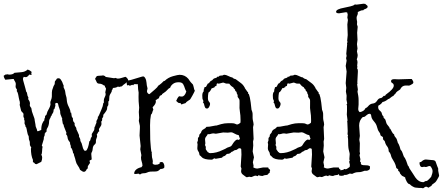

<svg xmlns="http://www.w3.org/2000/svg" viewBox="-22 -938 2385 1034"><path d="M538.1 -477.5Q525.4 -487.3 513.7 -487.3Q502 -487.3 498.5 -496.1Q495.1 -504.9 490.2 -512.7Q491.2 -517.6 494.1 -520.5Q497.1 -523.4 499 -528.3Q507.8 -530.3 516.6 -530.3Q525.4 -530.3 534.2 -532.2Q536.1 -530.3 540 -529.8Q543.9 -529.3 544.9 -524.4L546.9 -525.4Q548.8 -525.4 548.8 -523.4L592.8 -516.6L598.6 -518.6L611.3 -514.6Q622.1 -514.6 631.8 -518.1Q641.6 -521.5 653.3 -524.4Q657.2 -523.4 662.6 -517.1Q668 -510.7 668 -506.8V-504.9Q662.1 -494.1 651.9 -487.8Q641.6 -481.4 633.8 -472.7H630.9L619.1 -469.7Q615.2 -469.7 614.3 -472.7Q603.5 -464.8 588.9 -464.8Q585.9 -464.8 584.5 -459.5Q583 -454.1 581.1 -452.1Q579.1 -450.2 579.6 -449.2Q580.1 -448.2 580.1 -446.8Q580.1 -445.3 576.7 -439.5Q573.2 -433.6 569.8 -427.7Q566.4 -421.9 566.4 -408.2Q566.4 -394.5 564 -393.6Q561.5 -392.6 561.5 -390.6V-377Q561.5 -371.1 560.5 -370.6Q559.6 -370.1 557.1 -365.7Q554.7 -361.3 554.7 -352.5Q554.7 -343.8 534.2 -319.3V-314.5Q534.2 -305.7 528.3 -301.8V-296.9Q528.3 -284.2 522.5 -283.2Q524.4 -280.3 524.4 -271.5Q524.4 -262.7 517.6 -253.9Q510.7 -245.1 510.7 -240.2L512.7 -231.4Q506.8 -228.5 504.9 -223.1Q502.9 -217.8 499 -212.9Q501 -209 501 -205.1Q501 -201.2 499 -196.8Q497.1 -192.4 495.6 -187Q494.1 -181.6 494.6 -176.3Q495.1 -170.9 493.2 -166.5Q491.2 -162.1 486.8 -158.7Q482.4 -155.3 480 -149.4Q477.5 -143.6 477.1 -135.7Q476.6 -127.9 474.1 -122.1Q471.7 -116.2 470.7 -115.2Q469.7 -114.3 469.7 -107.4L471.7 -83Q471.7 -77.1 467.8 -76.7Q463.9 -76.2 460.9 -73.2L460 -71.3L462.9 -60.5V-59.6Q459 -56.6 457 -52.2Q455.1 -47.9 451.2 -43.9Q450.2 -40 450.7 -36.6Q451.2 -33.2 449.2 -29.3L445.3 -27.3Q439.5 -12.7 429.7 -12.7Q422.9 -12.7 409.2 -23.4Q405.3 -35.2 397 -46.4Q388.7 -57.6 385.7 -71.3Q382.8 -85 379.4 -93.8Q376 -102.5 376 -106.9Q376 -111.3 371.1 -114.3V-116.2Q371.1 -121.1 367.2 -131.3Q363.3 -141.6 359.4 -143.6V-149.4Q359.4 -154.3 356.9 -158.7Q354.5 -163.1 355.5 -168.9Q353.5 -173.8 350.6 -176.8Q347.7 -179.7 344.7 -186.5Q341.8 -193.4 341.3 -200.7Q340.8 -208 334 -214.8V-216.8Q334 -218.8 335.9 -222.7L321.3 -259.8V-266.6L317.4 -268.6Q315.4 -274.4 314.5 -282.7Q313.5 -291 312.5 -293.5Q311.5 -295.9 312.5 -295.9Q313.5 -295.9 313.5 -297.9Q313.5 -299.8 307.6 -312.5Q301.8 -325.2 302.2 -331.1Q302.7 -336.9 301.3 -342.3Q299.8 -347.7 297.9 -353.5Q295.9 -359.4 293.9 -364.7Q292 -370.1 291 -377Q290 -383.8 282.7 -383.8Q275.4 -383.8 275.4 -377L276.4 -367.2Q273.4 -363.3 272.9 -356.9Q272.5 -350.6 266.6 -347.7V-342.8Q266.6 -334 261.2 -327.1Q255.9 -320.3 254.9 -313.5Q252 -313.5 251.5 -309.6Q251 -305.7 249.5 -303.2Q248 -300.8 246.6 -298.8Q245.1 -296.9 243.7 -292Q242.2 -287.1 242.2 -280.3Q242.2 -273.4 239.7 -264.2Q237.3 -254.9 232.4 -247.6Q227.5 -240.2 228.5 -228.5Q223.6 -227.5 223.1 -224.1Q222.7 -220.7 218.8 -218.8V-214.8Q219.7 -210 216.8 -205.1Q213.9 -200.2 213.9 -195.3V-189.5L203.1 -153.3L207 -148.4V-146.5Q205.1 -137.7 204.6 -123.5Q204.1 -109.4 200.2 -103.5Q205.1 -99.6 205.1 -88.9Q205.1 -78.1 200.2 -66.4L174.8 -53.7Q167 -53.7 164.6 -58.6Q162.1 -63.5 155.3 -64.5V-77.1Q144.5 -100.6 144.5 -138.7Q144.5 -139.6 146.5 -141.6Q145.5 -146.5 142.6 -149.4Q137.7 -156.2 138.7 -165Q139.6 -175.8 133.8 -187.5Q132.8 -195.3 132.8 -200.2Q132.8 -205.1 131.3 -206.5Q129.9 -208 127.4 -214.8Q125 -221.7 123.5 -231.9Q122.1 -242.2 119.1 -252L115.2 -255.9V-259.8Q115.2 -261.7 113.8 -264.2Q112.3 -266.6 110.8 -270.5Q109.4 -274.4 110.4 -280.8Q111.3 -287.1 109.4 -290.5Q107.4 -293.9 107.9 -295.9Q108.4 -297.9 108.4 -299.8Q108.4 -301.8 104.5 -307.6Q103.5 -313.5 104.5 -320.3Q105.5 -327.1 99.6 -332Q93.8 -336.9 91.8 -341.8L84 -373V-377Q85.9 -377 85.9 -377.9L84 -383.8Q84 -385.7 85.9 -387.7Q84 -389.6 82.5 -397Q81.1 -404.3 79.1 -412.1Q77.1 -419.9 76.2 -427.7Q73.2 -441.4 70.3 -444.3Q67.4 -447.3 68.4 -449.2Q69.3 -451.2 69.3 -454.1Q69.3 -457 66.4 -460Q60.5 -466.8 62.5 -478.5Q64.5 -490.2 59.1 -498.5Q53.7 -506.8 51.8 -512.7H47.9L8.8 -508.8H5.9Q-2 -521.5 -2 -530.3Q7.8 -537.1 10.7 -538.1L12.7 -536.1L16.6 -538.1L27.3 -536.1Q47.9 -536.1 55.7 -545.9Q73.2 -547.9 93.3 -549.3Q113.3 -550.8 127 -563.5Q139.6 -559.6 148.4 -550.8Q146.5 -544.9 146.5 -542.5Q146.5 -540 148.4 -536.1Q146.5 -534.2 145.5 -534.2L137.7 -536.1H135.7Q125 -522.5 117.7 -522.5Q110.4 -522.5 106.4 -524.4Q101.6 -518.6 101.6 -513.7Q101.6 -508.8 104 -500.5Q106.4 -492.2 109.4 -481.4Q112.3 -470.7 115.2 -460.4Q118.2 -450.2 119.1 -444.3Q124 -440.4 124.5 -431.2Q125 -421.9 130.9 -413.1L129.9 -406.2Q129.9 -402.3 132.3 -399.9Q134.8 -397.5 137.7 -390.1Q140.6 -382.8 138.7 -375Q136.7 -367.2 146.5 -356.4Q148.4 -337.9 156.7 -318.4Q165 -298.8 165 -289.1L168.9 -267.6Q168.9 -257.8 173.3 -249Q177.7 -240.2 178.7 -231.4Q185.5 -231.4 189.9 -233.9Q194.3 -236.3 200.2 -238.3Q200.2 -260.7 206.5 -274.4Q212.9 -288.1 216.8 -290V-293.9Q216.8 -299.8 219.2 -302.2Q221.7 -304.7 220.7 -313.5Q222.7 -315.4 225.6 -317.4Q228.5 -319.3 228.5 -321.3L233.4 -336.9Q238.3 -346.7 243.2 -355.5Q248 -364.3 250 -375L249 -385.7Q249 -390.6 251.5 -395.5Q253.9 -400.4 255.9 -408.7Q257.8 -417 257.3 -428.7Q256.8 -440.4 258.8 -452.1L266.6 -474.6Q273.4 -483.4 272.9 -490.7Q272.5 -498 275.4 -502.9L278.3 -504.9Q281.2 -510.7 283.7 -513.7Q286.1 -516.6 293 -516.6Q299.8 -516.6 303.7 -511.7Q307.6 -506.8 311 -500.5Q314.5 -494.1 316.4 -487.3Q318.4 -480.5 321.3 -475.6L320.3 -470.7Q320.3 -466.8 322.8 -462.9Q325.2 -459 327.1 -453.1Q329.1 -447.3 330.1 -438Q331.1 -428.7 334 -420.4Q336.9 -412.1 337.4 -402.3Q337.9 -392.6 340.3 -382.8Q342.8 -373 350.1 -358.9Q357.4 -344.7 357.4 -334V-332L361.3 -331.1Q363.3 -323.2 363.8 -314.9Q364.3 -306.6 371.1 -301.8Q370.1 -300.8 370.1 -298.8L372.1 -286.1Q375 -280.3 379.9 -275.4V-264.6Q382.8 -256.8 386.2 -253.4Q389.6 -250 389.6 -241.2Q394.5 -232.4 396.5 -226.6Q398.4 -220.7 401.4 -215.3Q404.3 -210 403.8 -209Q403.3 -208 403.3 -204.6Q403.3 -201.2 407.2 -195.3Q411.1 -189.5 411.1 -178.7Q418.9 -167 421.4 -152.8Q423.8 -138.7 431.6 -127H436.5Q439.5 -127 440.4 -125Q453.1 -135.7 459 -176.8Q463.9 -178.7 464.8 -185.1Q465.8 -191.4 467.8 -196.3L471.7 -200.2Q473.6 -205.1 472.2 -210.9Q470.7 -216.8 478.5 -226.6Q486.3 -236.3 486.3 -245.6Q486.3 -254.9 488.8 -256.3Q491.2 -257.8 491.2 -261.2Q491.2 -264.6 495.1 -271.5Q499 -278.3 497.1 -286.1Q500 -293 502.9 -296.9Q505.9 -300.8 504.9 -308.6Q507.8 -309.6 511.7 -318.8Q515.6 -328.1 524.4 -348.6Q533.2 -369.1 533.2 -377Q533.2 -384.8 538.1 -385.7Q537.1 -387.7 537.1 -396.5Q537.1 -405.3 542 -414.6Q546.9 -423.8 546.9 -429.7Q546.9 -435.5 544.9 -440.4L548.8 -459Q548.8 -463.9 545.4 -467.3Q542 -470.7 543 -475.6Q542 -477.5 538.1 -477.5Z M772.5 -461.9 769.5 -447.3Q769.5 -436.5 781.2 -430.7Q784.2 -431.6 791 -438Q797.9 -444.3 812.5 -456.5Q827.1 -468.8 829.1 -475.6Q836.9 -480.5 847.7 -489.7Q858.4 -499 860.4 -502H864.3Q882.8 -520.5 909.7 -527.8Q936.5 -535.2 945.3 -535.2Q973.6 -535.2 992.2 -513.7Q996.1 -507.8 1000.5 -501.5Q1004.9 -495.1 1012.7 -487.3Q1018.6 -483.4 1021 -469.2Q1023.4 -455.1 1027.3 -449.2Q1025.4 -445.3 1022 -438Q1018.6 -430.7 1014.2 -423.3Q1009.8 -416 1006.3 -409.7Q1002.9 -403.3 1000.5 -401.4Q998 -399.4 989.3 -394Q980.5 -388.7 977.5 -382.8Q976.6 -381.8 968.3 -379.9Q960 -377.9 958 -376H956.1Q953.1 -375 952.6 -377.9Q952.1 -380.9 950.2 -382.8H946.3Q938.5 -382.8 935.5 -386.7L926.8 -394.5Q932.6 -410.2 942.4 -419.9Q950.2 -418 957 -418Q972.7 -418 981.4 -445.3Q975.6 -455.1 973.1 -463.9Q970.7 -472.7 964.8 -483.9Q959 -495.1 939.9 -495.1Q920.9 -495.1 909.2 -485.8Q897.5 -476.6 894.5 -465.8Q885.7 -461.9 878.9 -453.6Q872.1 -445.3 861.3 -438.5Q850.6 -431.6 850.6 -430.2Q850.6 -428.7 850.1 -427.7Q849.6 -426.8 847.2 -425.8Q844.7 -424.8 838.9 -421.9Q836.9 -418.9 835.9 -415.5Q835 -412.1 833 -408.2Q828.1 -407.2 824.7 -403.8Q821.3 -400.4 816.4 -399.4L817.4 -390.6Q817.4 -377.9 799.8 -360.4L803.7 -347.7V-346.7Q799.8 -340.8 798.3 -333Q796.9 -325.2 791 -320.3Q786.1 -295.9 786.1 -263.7L787.1 -186.5Q787.1 -181.6 788.1 -171.4Q789.1 -161.1 790.5 -141.6Q792 -122.1 795.9 -115.2L794.9 -111.3Q795.9 -109.4 795.9 -100.1Q795.9 -90.8 799.3 -80.6Q802.7 -70.3 799.8 -58.6Q802.7 -50.8 815.4 -50.8Q828.1 -50.8 833 -54.7H834Q837.9 -54.7 837.4 -57.6Q836.9 -60.5 838.9 -63.5Q842.8 -65.4 849.1 -65.4Q855.5 -65.4 859.4 -57.6Q863.3 -49.8 863.3 -43.5Q863.3 -37.1 862.3 -34.2Q853.5 -27.3 842.8 -28.3Q839.8 -26.4 836.4 -22.9Q833 -19.5 827.1 -16.6Q821.3 -13.7 803.7 -14.2Q786.1 -14.6 778.8 -12.2Q771.5 -9.8 770 -8.8Q768.6 -7.8 763.2 -6.3Q757.8 -4.9 749 -4.9Q740.2 -4.9 733.4 1H731.4Q728.5 1 727.5 -0.5Q726.6 -2 724.6 -2.9Q714.8 -1 709 -1Q703.1 -1 700.2 -2.9Q702.1 -29.3 741.2 -38.1Q741.2 -43 745.1 -43.9V-45.9Q745.1 -56.6 741.2 -67.4Q737.3 -78.1 737.3 -89.8L739.3 -102.5L733.4 -133.8L735.4 -151.4L729.5 -208L731.4 -248Q731.4 -253.9 731.4 -259.8L725.6 -287.1L727.5 -303.7L725.6 -335L727.5 -358.4L724.6 -392.6Q723.6 -404.3 724.1 -416Q724.6 -427.7 724.6 -439.5L721.7 -458Q721.7 -469.7 719.7 -485.4Q713.9 -483.4 706.5 -484.9Q699.2 -486.3 695.3 -478.5Q691.4 -481.4 690.4 -481.4L675.8 -475.6Q674.8 -480.5 670.4 -479.5Q666 -478.5 663.1 -478.5H662.1Q660.2 -487.3 660.2 -490.2Q660.2 -505.9 675.8 -505.9L687.5 -508.8Q718.8 -517.6 732.9 -522.5Q747.1 -527.3 751 -526.4Q754.9 -525.4 758.8 -519.5Q762.7 -513.7 764.6 -506.8Q766.6 -500 767.1 -492.7Q767.6 -485.4 768.6 -478.5Z M1106.4 -255.9 1137.7 -261.7Q1145.5 -261.7 1147.9 -263.2Q1150.4 -264.6 1168.9 -269.5Q1187.5 -274.4 1204.1 -274.4H1227.5Q1239.3 -274.4 1245.1 -271Q1251 -267.6 1255.9 -267.6Q1260.7 -267.6 1272.5 -276.4Q1273.4 -280.3 1273.4 -284.2V-293Q1273.4 -317.4 1270 -336.4Q1266.6 -355.5 1268.1 -377.9Q1269.5 -400.4 1265.1 -405.8Q1260.7 -411.1 1258.8 -414.6Q1256.8 -418 1257.8 -421.9Q1258.8 -425.8 1255.4 -431.2Q1252 -436.5 1252.4 -439Q1252.9 -441.4 1251.5 -443.4Q1250 -445.3 1248.5 -445.8Q1247.1 -446.3 1245.6 -448.2Q1244.1 -450.2 1244.6 -451.2Q1245.1 -452.1 1243.7 -455.1Q1242.2 -458 1238.8 -460.4Q1235.4 -462.9 1234.4 -467.8Q1221.7 -473.6 1212.9 -487.3Q1208 -488.3 1202.6 -487.8Q1197.3 -487.3 1192.9 -488.8Q1188.5 -490.2 1185.5 -491.7Q1182.6 -493.2 1178.7 -493.2L1156.2 -487.3Q1155.3 -487.3 1149.4 -489.3Q1144.5 -488.3 1144.5 -482.9Q1144.5 -477.5 1142.6 -474.6Q1133.8 -474.6 1133.8 -467.8Q1128.9 -467.8 1127 -464.8Q1125 -461.9 1119.1 -463.9Q1115.2 -457 1111.3 -450.2Q1107.4 -443.4 1100.6 -439.5Q1097.7 -423.8 1097.7 -410.2Q1097.7 -396.5 1103.5 -390.6Q1109.4 -384.8 1109.4 -378.4Q1109.4 -372.1 1104.5 -362.8Q1099.6 -353.5 1092.8 -353.5Q1085.9 -353.5 1083.5 -357.4Q1081.1 -361.3 1079.6 -366.2Q1078.1 -371.1 1077.1 -376.5Q1076.2 -381.8 1070.3 -387.7Q1073.2 -387.7 1073.2 -392.6Q1073.2 -397.5 1070.3 -401.4Q1067.4 -405.3 1067.4 -422.9Q1067.4 -440.4 1075.2 -445.3Q1074.2 -445.3 1074.2 -447.3L1076.2 -456.1Q1075.2 -456.1 1075.2 -458L1079.1 -463.9L1078.1 -465.8Q1079.1 -469.7 1082.5 -469.2Q1085.9 -468.8 1087.9 -471.2Q1089.8 -473.6 1096.7 -487.3Q1103.5 -489.3 1106 -493.7Q1108.4 -498 1113.3 -502Q1121.1 -504.9 1124 -509.3Q1127 -513.7 1131.3 -515.6Q1135.7 -517.6 1141.1 -518.6Q1146.5 -519.5 1148.4 -525.4L1151.4 -524.4Q1156.2 -524.4 1158.2 -527.8Q1160.2 -531.2 1169.4 -531.2Q1178.7 -531.2 1179.7 -533.2Q1180.7 -535.2 1187.5 -535.2Q1194.3 -535.2 1208.5 -528.3Q1222.7 -521.5 1225.6 -521.5H1228.5Q1235.4 -513.7 1247.1 -511.7Q1260.7 -501 1273.9 -491.7Q1287.1 -482.4 1294.9 -467.8Q1296.9 -465.8 1296.4 -464.8Q1295.9 -463.9 1298.8 -460.4Q1301.8 -457 1304.7 -452.1Q1307.6 -447.3 1310.5 -443.8Q1313.5 -440.4 1314 -440.9Q1314.5 -441.4 1314.5 -433.6L1315.4 -432.6L1318.4 -430.7Q1324.2 -416 1328.1 -385.7Q1332 -355.5 1332 -351.1Q1332 -346.7 1333.5 -344.2Q1335 -341.8 1336.9 -334.5Q1338.9 -327.1 1338.4 -314Q1337.9 -300.8 1339.4 -292.5Q1340.8 -284.2 1342.3 -278.8Q1343.8 -273.4 1343.8 -267.6L1340.8 -252.9L1343.8 -189.5L1340.8 -175.8L1341.8 -154.3L1338.9 -122.1L1345.7 -90.8L1339.8 -64.5L1343.8 -43.9Q1343.8 -40 1340.8 -38.1Q1350.6 -30.3 1364.3 -30.3L1394.5 -36.1H1421.9Q1423.8 -34.2 1423.8 -32.2Q1423.8 -30.3 1426.3 -28.3Q1428.7 -26.4 1430.7 -25.4Q1432.6 -24.4 1432.6 -20.5Q1432.6 -16.6 1430.7 -14.2Q1428.7 -11.7 1430.7 -6.8Q1424.8 -5.9 1423.3 -2.4Q1421.9 1 1418.5 2.9Q1415 4.9 1408.2 4.9Q1401.4 4.9 1391.6 9.8Q1387.7 8.8 1381.8 8.8L1370.1 5.9Q1368.2 5.9 1367.7 8.3Q1367.2 10.7 1364.3 10.7L1356.4 7.8Q1348.6 7.8 1341.3 11.7Q1334 15.6 1330.1 15.6Q1326.2 15.6 1320.3 13.7L1307.6 16.6Q1304.7 16.6 1299.8 12.7Q1294.9 8.8 1285.6 2Q1276.4 -4.9 1276.4 -16.6L1278.3 -30.3L1274.4 -41L1278.3 -105.5L1277.3 -132.8Q1277.3 -139.6 1266.6 -139.6Q1263.7 -139.6 1260.3 -136.7Q1256.8 -133.8 1253.4 -131.8Q1250 -129.9 1246.6 -129.9Q1243.2 -129.9 1239.3 -127.9Q1235.4 -126 1232.9 -123.5Q1230.5 -121.1 1224.6 -120.1Q1216.8 -109.4 1204.1 -109.4H1201.2Q1198.2 -108.4 1196.3 -105.5Q1194.3 -102.5 1190.9 -100.1Q1187.5 -97.7 1182.1 -96.2Q1176.8 -94.7 1173.8 -88.9L1140.6 -83Q1135.7 -83 1131.8 -85.9Q1124 -78.1 1116.2 -78.1Q1077.1 -78.1 1064.5 -91.8Q1059.6 -97.7 1052.7 -102.5L1049.8 -116.2Q1047.9 -121.1 1045.4 -124Q1043 -127 1041.5 -132.8Q1040 -138.7 1041 -146Q1042 -153.3 1042 -160.2L1040 -170.9L1043.9 -181.6V-191.4Q1043.9 -195.3 1045.9 -197.3Q1047.9 -199.2 1049.8 -202.1Q1051.8 -205.1 1050.8 -208.5Q1049.8 -211.9 1055.7 -217.8Q1061.5 -223.6 1061.5 -226.1Q1061.5 -228.5 1064.9 -233.9Q1068.4 -239.3 1076.7 -243.2Q1085 -247.1 1089.8 -254.9Q1098.6 -255.9 1106.4 -255.9ZM1255.9 -186.5 1263.7 -184.6Q1265.6 -184.6 1267.1 -187Q1268.6 -189.5 1270.5 -189.5L1263.7 -210Q1252 -211.9 1240.7 -218.8Q1229.5 -225.6 1222.7 -225.6L1205.1 -223.6L1179.7 -224.6L1140.6 -217.8L1127.9 -219.7Q1120.1 -219.7 1112.3 -216.8Q1104.5 -213.9 1096.7 -215.8Q1094.7 -210 1087.9 -202.1Q1081.1 -194.3 1082.5 -183.6Q1084 -172.9 1084 -166L1082 -157.2Q1082 -155.3 1083.5 -153.3Q1085 -151.4 1085.9 -148.9Q1086.9 -146.5 1086.4 -143.6Q1085.9 -140.6 1085.9 -136.7Q1085.9 -132.8 1090.3 -127.9Q1094.7 -123 1096.7 -118.2L1097.7 -119.1Q1099.6 -119.1 1101.1 -116.2Q1102.5 -113.3 1110.4 -113.3Q1143.6 -113.3 1178.7 -130.9L1191.4 -136.7Q1201.2 -143.6 1212.4 -146.5Q1223.6 -149.4 1227.5 -157.2Q1243.2 -183.6 1254.9 -186.5Z M1486.3 -255.9 1517.6 -261.7Q1525.4 -261.7 1527.8 -263.2Q1530.3 -264.6 1548.8 -269.5Q1567.4 -274.4 1584 -274.4H1607.4Q1619.1 -274.4 1625 -271Q1630.9 -267.6 1635.7 -267.6Q1640.6 -267.6 1652.3 -276.4Q1653.3 -280.3 1653.3 -284.2V-293Q1653.3 -317.4 1649.9 -336.4Q1646.5 -355.5 1647.9 -377.9Q1649.4 -400.4 1645 -405.8Q1640.6 -411.1 1638.7 -414.6Q1636.7 -418 1637.7 -421.9Q1638.7 -425.8 1635.3 -431.2Q1631.8 -436.5 1632.3 -439Q1632.8 -441.4 1631.3 -443.4Q1629.9 -445.3 1628.4 -445.8Q1627 -446.3 1625.5 -448.2Q1624 -450.2 1624.5 -451.2Q1625 -452.1 1623.5 -455.1Q1622.1 -458 1618.7 -460.4Q1615.2 -462.9 1614.3 -467.8Q1601.6 -473.6 1592.8 -487.3Q1587.9 -488.3 1582.5 -487.8Q1577.1 -487.3 1572.8 -488.8Q1568.4 -490.2 1565.4 -491.7Q1562.5 -493.2 1558.6 -493.2L1536.1 -487.3Q1535.2 -487.3 1529.3 -489.3Q1524.4 -488.3 1524.4 -482.9Q1524.4 -477.5 1522.5 -474.6Q1513.7 -474.6 1513.7 -467.8Q1508.8 -467.8 1506.8 -464.8Q1504.9 -461.9 1499 -463.9Q1495.1 -457 1491.2 -450.2Q1487.3 -443.4 1480.5 -439.5Q1477.5 -423.8 1477.5 -410.2Q1477.5 -396.5 1483.4 -390.6Q1489.3 -384.8 1489.3 -378.4Q1489.3 -372.1 1484.4 -362.8Q1479.5 -353.5 1472.7 -353.5Q1465.8 -353.5 1463.4 -357.4Q1460.9 -361.3 1459.5 -366.2Q1458 -371.1 1457 -376.5Q1456.1 -381.8 1450.2 -387.7Q1453.1 -387.7 1453.1 -392.6Q1453.1 -397.5 1450.2 -401.4Q1447.3 -405.3 1447.3 -422.9Q1447.3 -440.4 1455.1 -445.3Q1454.1 -445.3 1454.1 -447.3L1456.1 -456.1Q1455.1 -456.1 1455.1 -458L1459 -463.9L1458 -465.8Q1459 -469.7 1462.4 -469.2Q1465.8 -468.8 1467.8 -471.2Q1469.7 -473.6 1476.6 -487.3Q1483.4 -489.3 1485.8 -493.7Q1488.3 -498 1493.2 -502Q1501 -504.9 1503.9 -509.3Q1506.8 -513.7 1511.2 -515.6Q1515.6 -517.6 1521 -518.6Q1526.4 -519.5 1528.3 -525.4L1531.2 -524.4Q1536.1 -524.4 1538.1 -527.8Q1540 -531.2 1549.3 -531.2Q1558.6 -531.2 1559.6 -533.2Q1560.5 -535.2 1567.4 -535.2Q1574.2 -535.2 1588.4 -528.3Q1602.5 -521.5 1605.5 -521.5H1608.4Q1615.2 -513.7 1627 -511.7Q1640.6 -501 1653.8 -491.7Q1667 -482.4 1674.8 -467.8Q1676.8 -465.8 1676.3 -464.8Q1675.8 -463.9 1678.7 -460.4Q1681.6 -457 1684.6 -452.1Q1687.5 -447.3 1690.4 -443.8Q1693.4 -440.4 1693.8 -440.9Q1694.3 -441.4 1694.3 -433.6L1695.3 -432.6L1698.2 -430.7Q1704.1 -416 1708 -385.7Q1711.9 -355.5 1711.9 -351.1Q1711.9 -346.7 1713.4 -344.2Q1714.8 -341.8 1716.8 -334.5Q1718.8 -327.1 1718.3 -314Q1717.8 -300.8 1719.2 -292.5Q1720.7 -284.2 1722.2 -278.8Q1723.6 -273.4 1723.6 -267.6L1720.7 -252.9L1723.6 -189.5L1720.7 -175.8L1721.7 -154.3L1718.8 -122.1L1725.6 -90.8L1719.7 -64.5L1723.6 -43.9Q1723.6 -40 1720.7 -38.1Q1730.5 -30.3 1744.1 -30.3L1774.4 -36.1H1801.8Q1803.7 -34.2 1803.7 -32.2Q1803.7 -30.3 1806.2 -28.3Q1808.6 -26.4 1810.5 -25.4Q1812.5 -24.4 1812.5 -20.5Q1812.5 -16.6 1810.5 -14.2Q1808.6 -11.7 1810.5 -6.8Q1804.7 -5.9 1803.2 -2.4Q1801.8 1 1798.3 2.9Q1794.9 4.9 1788.1 4.9Q1781.2 4.9 1771.5 9.8Q1767.6 8.8 1761.7 8.8L1750 5.9Q1748 5.9 1747.6 8.3Q1747.1 10.7 1744.1 10.7L1736.3 7.8Q1728.5 7.8 1721.2 11.7Q1713.9 15.6 1710 15.6Q1706.1 15.6 1700.2 13.7L1687.5 16.6Q1684.6 16.6 1679.7 12.7Q1674.8 8.8 1665.5 2Q1656.2 -4.9 1656.2 -16.6L1658.2 -30.3L1654.3 -41L1658.2 -105.5L1657.2 -132.8Q1657.2 -139.6 1646.5 -139.6Q1643.6 -139.6 1640.1 -136.7Q1636.7 -133.8 1633.3 -131.8Q1629.9 -129.9 1626.5 -129.9Q1623 -129.9 1619.1 -127.9Q1615.2 -126 1612.8 -123.5Q1610.4 -121.1 1604.5 -120.1Q1596.7 -109.4 1584 -109.4H1581.1Q1578.1 -108.4 1576.2 -105.5Q1574.2 -102.5 1570.8 -100.1Q1567.4 -97.7 1562 -96.2Q1556.6 -94.7 1553.7 -88.9L1520.5 -83Q1515.6 -83 1511.7 -85.9Q1503.9 -78.1 1496.1 -78.1Q1457 -78.1 1444.3 -91.8Q1439.5 -97.7 1432.6 -102.5L1429.7 -116.2Q1427.7 -121.1 1425.3 -124Q1422.9 -127 1421.4 -132.8Q1419.9 -138.7 1420.9 -146Q1421.9 -153.3 1421.9 -160.2L1419.9 -170.9L1423.8 -181.6V-191.4Q1423.8 -195.3 1425.8 -197.3Q1427.7 -199.2 1429.7 -202.1Q1431.6 -205.1 1430.7 -208.5Q1429.7 -211.9 1435.5 -217.8Q1441.4 -223.6 1441.4 -226.1Q1441.4 -228.5 1444.8 -233.9Q1448.2 -239.3 1456.5 -243.2Q1464.8 -247.1 1469.7 -254.9Q1478.5 -255.9 1486.3 -255.9ZM1635.7 -186.5 1643.6 -184.6Q1645.5 -184.6 1647 -187Q1648.4 -189.5 1650.4 -189.5L1643.6 -210Q1631.8 -211.9 1620.6 -218.8Q1609.4 -225.6 1602.5 -225.6L1585 -223.6L1559.6 -224.6L1520.5 -217.8L1507.8 -219.7Q1500 -219.7 1492.2 -216.8Q1484.4 -213.9 1476.6 -215.8Q1474.6 -210 1467.8 -202.1Q1460.9 -194.3 1462.4 -183.6Q1463.9 -172.9 1463.9 -166L1461.9 -157.2Q1461.9 -155.3 1463.4 -153.3Q1464.8 -151.4 1465.8 -148.9Q1466.8 -146.5 1466.3 -143.6Q1465.8 -140.6 1465.8 -136.7Q1465.8 -132.8 1470.2 -127.9Q1474.6 -123 1476.6 -118.2L1477.5 -119.1Q1479.5 -119.1 1481 -116.2Q1482.4 -113.3 1490.2 -113.3Q1523.4 -113.3 1558.6 -130.9L1571.3 -136.7Q1581.1 -143.6 1592.3 -146.5Q1603.5 -149.4 1607.4 -157.2Q1623 -183.6 1634.8 -186.5Z M1826.2 -23.4Q1831.1 -28.3 1832 -28.3L1838.9 -26.4Q1843.8 -26.4 1850.1 -31.2Q1856.4 -36.1 1861.3 -39.1L1862.3 -50.8L1858.4 -66.4Q1858.4 -69.3 1859.4 -70.3Q1861.3 -70.3 1861.3 -72.3L1859.4 -81.1L1861.3 -108.4Q1861.3 -111.3 1860.4 -114.7Q1859.4 -118.2 1856 -132.3Q1852.5 -146.5 1852.5 -189.5L1850.6 -203.1L1852.5 -209L1849.6 -214.8L1850.6 -231.4L1848.6 -278.3Q1847.7 -280.3 1847.7 -284.2L1849.6 -290L1845.7 -321.3L1846.7 -339.8V-369.1L1844.7 -375V-377Q1847.7 -377.9 1847.7 -381.8L1843.8 -401.4L1844.7 -422.9L1840.8 -445.3L1842.8 -464.8L1839.8 -490.2L1844.7 -552.7L1839.8 -583L1844.7 -611.3L1841.8 -625L1844.7 -636.7L1842.8 -648.4L1847.7 -700.2L1846.7 -706.1Q1846.7 -710 1850.6 -710.9Q1847.7 -713.9 1847.7 -719.7L1850.6 -749L1848.6 -806.6L1851.6 -830.1L1848.6 -843.8L1850.6 -859.4L1847.7 -871.1L1839.8 -872.1L1803.7 -866.2Q1793.9 -866.2 1789.1 -870.1Q1788.1 -872.1 1788.1 -875Q1788.1 -888.7 1832 -896.5Q1848.6 -900.4 1865.2 -903.8Q1881.8 -907.2 1888.7 -914.1Q1891.6 -913.1 1898.4 -913.1L1935.5 -918Q1942.4 -918 1945.3 -917Q1947.3 -914.1 1952.6 -910.6Q1958 -907.2 1958 -902.8Q1958 -898.4 1955.1 -895.5Q1952.1 -892.6 1948.7 -891.1Q1945.3 -889.6 1940.9 -888.2Q1936.5 -886.7 1934.6 -882.8H1932.6Q1923.8 -882.8 1918 -879.4Q1912.1 -876 1904.3 -873L1905.3 -869.1Q1905.3 -861.3 1901.9 -855Q1898.4 -848.6 1898.4 -841.8Q1898.4 -835 1901.4 -820.3L1900.4 -806.6L1904.3 -793.9L1901.4 -761.7L1903.3 -723.6L1900.4 -700.2L1903.3 -676.8L1900.4 -661.1L1904.3 -641.6Q1904.3 -630.9 1899.4 -618.2Q1903.3 -611.3 1903.3 -602.5L1901.4 -583Q1903.3 -579.1 1903.3 -577.1L1900.4 -571.3Q1901.4 -568.4 1903.3 -566.4Q1905.3 -564.5 1905.3 -552.7L1902.3 -494.1L1903.3 -489.3L1901.4 -483.4L1905.3 -456.1L1903.3 -444.3L1907.2 -422.9Q1909.2 -411.1 1909.2 -398.4V-375L1907.2 -351.6Q1907.2 -338.9 1916 -334Q1939.5 -338.9 1946.3 -355.5Q1955.1 -358.4 1960 -365.2Q1970.7 -378.9 1985.4 -380.4Q2000 -381.8 2008.3 -395Q2016.6 -408.2 2025.4 -409.2Q2034.2 -410.2 2037.6 -414.6Q2041 -418.9 2043.5 -420.9Q2045.9 -422.9 2047.9 -421.9Q2049.8 -420.9 2051.8 -422.4Q2053.7 -423.8 2053.7 -425.3Q2053.7 -426.8 2057.6 -429.7Q2098.6 -459 2098.6 -476.6Q2098.6 -486.3 2091.3 -490.2Q2084 -494.1 2084 -501Q2084 -511.7 2101.6 -511.7L2124 -510.7L2186.5 -512.7H2195.3Q2204.1 -501 2204.1 -494.6Q2204.1 -488.3 2196.3 -484.4Q2184.6 -476.6 2179.2 -477.1Q2173.8 -477.5 2163.1 -477.5Q2142.6 -477.5 2132.8 -456.1Q2113.3 -444.3 2109.9 -437.5Q2106.4 -430.7 2102.1 -428.7Q2097.7 -426.8 2097.7 -421.9Q2089.8 -419.9 2081.5 -412.1Q2073.2 -404.3 2068.4 -404.3Q2051.8 -390.6 2038.1 -388.7Q2031.2 -377 2015.6 -369.1L2014.6 -362.3Q2014.6 -349.6 2021.5 -344.2Q2028.3 -338.9 2033.2 -331.1Q2036.1 -315.4 2043.9 -310.5L2043 -308.6Q2043 -303.7 2047.4 -300.3Q2051.8 -296.9 2053.7 -292.5Q2055.7 -288.1 2056.2 -284.2Q2056.6 -280.3 2059.1 -274.4Q2061.5 -268.6 2066.4 -263.2Q2071.3 -257.8 2073.7 -253.9Q2076.2 -250 2075.7 -249Q2075.2 -248 2076.2 -246.1L2080.1 -244.1Q2085 -236.3 2088.9 -227.5Q2092.8 -218.8 2100.6 -213.9Q2100.6 -206.1 2106.4 -200.2Q2112.3 -194.3 2114.7 -188Q2117.2 -181.6 2118.2 -177.2Q2119.1 -172.9 2120.1 -169.9Q2126 -162.1 2130.4 -148.4Q2134.8 -134.8 2134.8 -132.8Q2142.6 -125 2145.5 -115.2Q2152.3 -91.8 2158.2 -87.9Q2164.1 -79.1 2174.8 -45.9L2177.7 -43.9Q2179.7 -40 2181.2 -35.6Q2182.6 -31.2 2187.5 -24.4Q2192.4 -17.6 2199.7 -5.9Q2207 5.9 2214.8 17.6Q2232.4 43 2257.8 43Q2262.7 43 2264.2 40Q2265.6 37.1 2272.5 37.1Q2279.3 37.1 2288.1 27.3Q2296.9 17.6 2299.8 14.6Q2307.6 -4.9 2307.6 -16.6Q2307.6 -28.3 2295.9 -43Q2294.9 -43.9 2291 -43.9Q2287.1 -43.9 2283.2 -42Q2279.3 -40 2274.9 -39.1Q2270.5 -38.1 2267.6 -39.1Q2264.6 -40 2261.7 -40L2252 -38.1Q2244.1 -38.1 2240.7 -45.4Q2237.3 -52.7 2237.3 -58.6Q2237.3 -64.5 2238.8 -64.9Q2240.2 -65.4 2245.1 -65.4Q2258.8 -79.1 2271.5 -79.1L2301.8 -76.2Q2321.3 -76.2 2324.2 -66.9Q2327.1 -57.6 2330.6 -48.8Q2334 -40 2335 -37.1Q2337.9 -33.2 2337.9 -28.3V-18.6L2342.8 6.8Q2342.8 10.7 2339.4 16.6Q2335.9 22.5 2331.1 31.2Q2326.2 40 2321.8 43.9Q2317.4 47.9 2304.7 56.6Q2302.7 63.5 2297.4 65.4Q2292 67.4 2287.1 72.3H2285.2L2274.4 67.4Q2267.6 67.4 2264.2 70.8Q2260.7 74.2 2255.9 76.2Q2251 74.2 2246.1 74.2Q2241.2 74.2 2236.3 74.2L2215.8 72.3Q2210.9 72.3 2200.7 66.4Q2190.4 60.5 2188 57.1Q2185.5 53.7 2183.6 53.7Q2172.9 53.7 2162.1 26.4Q2160.2 21.5 2160.2 17.6Q2156.2 14.6 2152.3 13.2Q2148.4 11.7 2145 9.8Q2141.6 7.8 2139.2 4.4Q2136.7 1 2134.3 -1.5Q2131.8 -3.9 2131.3 -7.3Q2130.9 -10.7 2128.9 -13.2Q2127 -15.6 2124.5 -16.6Q2122.1 -17.6 2122.1 -19.5L2123 -24.4Q2121.1 -27.3 2112.3 -33.2Q2108.4 -54.7 2097.2 -71.8Q2085.9 -88.9 2083.5 -100.6Q2081.1 -112.3 2071.3 -123Q2071.3 -139.6 2062.5 -150.4Q2053.7 -161.1 2050.8 -175.8Q2046.9 -183.6 2042 -184.6V-186.5Q2042 -190.4 2040.5 -191.9Q2039.1 -193.4 2041 -198.2Q2038.1 -202.1 2033.7 -204.1Q2029.3 -206.1 2026.4 -210.9V-211.9Q2026.4 -219.7 2019.5 -228Q2012.7 -236.3 2008.8 -252.9Q2004.9 -269.5 1994.1 -281.7Q1983.4 -293.9 1980.5 -301.3Q1977.5 -308.6 1977.1 -315.4Q1976.6 -322.3 1970.7 -325.2H1967.8Q1960.9 -325.2 1954.1 -319.3Q1947.3 -313.5 1943.4 -310.5Q1939.5 -307.6 1931.6 -307.6Q1912.1 -290 1912.1 -261.7L1916 -206.1L1913.1 -185.5L1916 -167L1915 -121.1L1917 -111.3L1914.1 -102.5L1918.9 -80.1L1917 -70.3Q1917 -65.4 1921.9 -63.5Q1920.9 -60.5 1920.9 -58.6Q1920.9 -56.6 1922.4 -54.7Q1923.8 -52.7 1924.8 -50.8Q1930.7 -47.9 1948.2 -47.9Q1965.8 -47.9 1970.7 -41L1969.7 -27.3Q1959 -15.6 1942.4 -18.6Q1932.6 -15.6 1926.3 -13.2Q1919.9 -10.7 1905.8 -10.7Q1891.6 -10.7 1876 -2H1869.1Q1865.2 -2 1863.3 -3.9Q1854.5 -1 1849.1 2Q1843.8 4.9 1833 3.9Q1828.1 8.8 1818.4 8.8Q1808.6 8.8 1805.7 7.8Q1801.8 0 1801.8 -7.3Q1801.8 -14.6 1810.1 -19Q1818.4 -23.4 1826.2 -23.4Z"/></svg>

Font: Mountains of Christmas
Style: Regular
Weight: 400
Designer: Crystal Kluge
Foundry: Font Diner, Inc DBA Tart Workshop
Version: Version 1.003